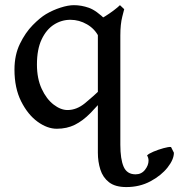

<svg xmlns="http://www.w3.org/2000/svg" viewBox="-20 -489 700 751"><path d="M398.9 -119.6Q363.3 -76.7 333.7 -46.6Q304.2 -16.6 272.9 -1Q241.7 14.6 202.1 14.6Q165 14.6 127 -12.9Q88.9 -40.5 62.7 -92.5Q36.6 -144.5 36.6 -216.8Q36.6 -273.9 57.9 -317.6Q79.1 -361.3 107.9 -390.6Q136.7 -419.9 159.7 -433.6Q187 -449.7 216.8 -459.2Q246.6 -468.8 269 -468.8Q298.3 -468.8 327.6 -458.5Q356.9 -448.2 395 -410.2Q395 -380.9 388.4 -367.9Q381.8 -355 366.2 -345.2Q351.1 -376 320.3 -393.8Q289.6 -411.6 255.4 -411.6Q220.7 -411.6 190.9 -392.6Q161.1 -373.5 142.8 -334.7Q124.5 -295.9 124.5 -236.8Q124.5 -181.6 143.1 -141.6Q161.6 -101.6 189.5 -80.1Q217.3 -58.6 244.1 -58.6Q279.8 -58.6 312.5 -85.4Q345.2 -112.3 379.4 -145Q385.7 -142.1 391.1 -132.8Q396.5 -123.5 398.9 -119.6ZM362.8 -410.6Q373 -414.1 390.4 -424.8Q407.7 -435.5 424.6 -448.2Q441.4 -460.9 449.2 -468.8L465.8 -453.1Q465.8 -453.1 458.3 -423.8Q450.7 -394.5 450.7 -350.1V77.1Q450.7 133.3 463.6 163.1Q476.6 192.9 510.3 192.9Q533.2 192.9 547.1 175.3Q561 157.7 561 139.2Q561 127.9 555.2 119.1Q561 112.3 580.1 104.2Q599.1 96.2 619.4 90.6Q639.6 85 648.9 85.9L660.2 108.4Q660.2 134.8 635.3 166.3Q610.4 197.8 568.4 220.2Q526.4 242.7 474.1 242.7Q430.7 242.7 406.5 223.9Q382.3 205.1 372.6 174.3Q362.8 143.6 362.8 108.4Z"/></svg>

Font: Gentium Book Plus
Style: Regular
Weight: 400
Designer: Victor Gaultney, Annie Olsen, Iska Routamaa, Becca Hirsbrunner
Foundry: SIL International
Version: Version 6.101